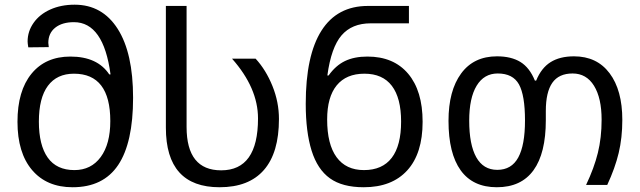

<svg xmlns="http://www.w3.org/2000/svg" viewBox="-20 -785 2718 815"><path d="M295.9 -63Q366.7 -63 407.5 -118.4Q448.2 -173.8 448.2 -271Q448.2 -472.2 293.9 -472.2Q221.7 -472.2 183.3 -420.7Q145 -369.1 145 -269Q145 -168.9 182.6 -116Q220.2 -63 295.9 -63ZM293.9 -690.9Q243.7 -690.9 214.4 -667.5Q185.1 -644 185.1 -603L187 -585L100.1 -584Q97.2 -601.6 97.2 -608.9Q97.2 -651.9 122.6 -688Q147.9 -724.1 193.4 -744.6Q238.8 -765.1 296.9 -765.1Q414.1 -765.1 479.5 -662.6Q544.9 -560.1 544.9 -370.1Q544.9 -179.2 481.7 -84.7Q418.5 9.8 288.1 9.8Q178.2 9.8 116.2 -63.2Q54.2 -136.2 54.2 -268.1Q54.2 -399.4 113.8 -472.2Q173.3 -544.9 278.8 -544.9Q393.6 -544.9 443.8 -469.2H449.2Q419.4 -690.9 293.9 -690.9Z M1164.1 -279.8Q1164.1 -136.7 1100.3 -63.5Q1036.6 9.8 912.1 9.8Q684.1 9.8 684.1 -243.2V-759.8H772V-246.1Q772 -62 918.9 -62Q1075.2 -62 1075.2 -282.2Q1075.2 -411.6 964.8 -536.1H1064.9Q1108.9 -488.3 1136.5 -419.9Q1164.1 -351.6 1164.1 -279.8Z M1526.9 -472.2Q1449.7 -472.2 1409.2 -422.6Q1368.7 -373 1368.7 -277.8Q1368.7 -172.4 1408.7 -117.7Q1448.7 -63 1524.9 -63Q1603 -63 1642.8 -115Q1682.6 -167 1682.6 -269Q1682.6 -369.1 1643.3 -420.7Q1604 -472.2 1526.9 -472.2ZM1553.7 -686Q1473.6 -686 1429.7 -634.8Q1385.7 -583.5 1369.6 -464.8H1375Q1404.8 -506.8 1444.3 -525.9Q1483.9 -544.9 1539.6 -544.9Q1650.9 -544.9 1712.4 -472.2Q1773.9 -399.4 1773.9 -268.1Q1773.9 -133.3 1708.7 -61.8Q1643.6 9.8 1523.9 9.8Q1433.1 9.8 1380.4 -28.1Q1327.6 -65.9 1302.7 -145.5Q1277.8 -225.1 1277.8 -344.2Q1277.8 -549.8 1344.5 -654.8Q1411.1 -759.8 1542 -759.8H1715.8V-686Z M2208.5 -273.9Q2208.5 -380.4 2182.9 -426.8Q2157.2 -473.1 2092.8 -473.1Q2034.7 -473.1 2003.2 -421.1Q1971.7 -369.1 1971.7 -272.9Q1971.7 -170.9 2001.7 -117.4Q2031.7 -64 2090.8 -64Q2151.4 -64 2179.9 -116.5Q2208.5 -168.9 2208.5 -273.9ZM2296.9 -274.9Q2296.9 -134.3 2244.6 -62.3Q2192.4 9.8 2088.9 9.8Q1987.3 9.8 1935.5 -62Q1883.8 -133.8 1883.8 -272Q1883.8 -399.9 1937.3 -472.9Q1990.7 -545.9 2089.8 -545.9Q2149.9 -545.9 2189 -522Q2228 -498 2250.5 -442.9H2255.9Q2277.8 -496.6 2317.1 -521.2Q2356.4 -545.9 2416.5 -545.9Q2513.7 -545.9 2567.6 -474.1Q2621.6 -402.3 2621.6 -275.9Q2621.6 -200.2 2606.2 -135.7Q2590.8 -71.3 2557.6 0H2467.8Q2502 -71.8 2517.8 -136.2Q2533.7 -200.7 2533.7 -276.9Q2533.7 -368.7 2501.5 -420.9Q2469.2 -473.1 2410.6 -473.1Q2352.1 -473.1 2324.5 -433.6Q2296.9 -394 2296.9 -314Z"/></svg>

Font: NotoPenekeko
Style: Regular
Weight: 400
Designer: Monotype Design team
Foundry: Monotype Imaging Inc.
Version: Version 1.04